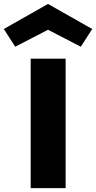

<svg xmlns="http://www.w3.org/2000/svg" viewBox="-54 -975 498 995"><path d="M105 0V-670.9H286.1V0ZM364.7 -732.9 194.8 -820.8 24.9 -732.9 -34.2 -824.7 194.8 -954.6 423.8 -824.7Z"/></svg>

Font: REH Gaming
Style: Gaming
Weight: 700
Designer: Astigmatic (AOETI)
Foundry: Astigmatic (AOETI)
Version: Version 1.001 2011